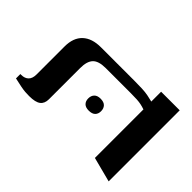

<svg xmlns="http://www.w3.org/2000/svg" viewBox="-178 -773 898 898"><g transform="rotate(-45 271.5 -323.5)"><path d="M31 0 63 -123H384Q389 -138 391.5 -150Q394 -162 395 -177.5Q396 -193 396 -219V-384Q396 -431 376 -450Q356 -469 312 -469H105Q77 -469 63.5 -486.5Q50 -504 50 -545Q50 -559 51 -572Q52 -585 55.5 -602.5Q59 -620 65 -647H94V-641Q94 -618 107 -605Q120 -592 146 -592H331Q389 -592 419 -560Q449 -528 449 -469V-249Q449 -219 448 -196.5Q447 -174 443.5 -156.5Q440 -139 436 -123H501V0ZM199 -300Q199 -321 209.5 -331.5Q220 -342 238 -342Q256 -342 267 -331.5Q278 -321 278 -300Q278 -278 267 -267.5Q256 -257 238 -257Q220 -257 209.5 -267.5Q199 -278 199 -300Z"/></g></svg>

Font: Noto Serif Hebrew Medium
Style: Regular
Weight: 500
Version: Version 2.003